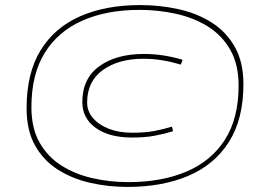

<svg xmlns="http://www.w3.org/2000/svg" viewBox="-20 -729 1042 758"><path d="M483 9Q408 9 337 -7Q266 -23 209 -59Q152 -95 118.5 -154.5Q85 -214 85 -302Q85 -440 140 -530Q195 -620 296 -664.5Q397 -709 533 -709Q611 -709 684 -693Q757 -677 815 -640.5Q873 -604 907 -544Q941 -484 941 -397Q941 -259 884 -169Q827 -79 724 -35Q621 9 483 9ZM486 -10Q618 -10 716 -51.5Q814 -93 868 -177.5Q922 -262 922 -391Q922 -475 889 -532.5Q856 -590 800.5 -624.5Q745 -659 675 -674.5Q605 -690 531 -690Q401 -690 305 -647.5Q209 -605 156.5 -520Q104 -435 104 -306Q104 -223 136 -166.5Q168 -110 222.5 -75.5Q277 -41 345.5 -25.5Q414 -10 486 -10ZM502 -186Q411 -186 358 -224Q305 -262 305 -326Q305 -419 372 -467.5Q439 -516 548 -516Q588 -516 626 -510Q664 -504 701 -493L694 -474Q657 -485 620.5 -491Q584 -497 546 -497Q448 -497 386 -452.5Q324 -408 324 -324Q324 -290 347 -263Q370 -236 410 -220.5Q450 -205 501 -205Q554 -205 590 -212Q626 -219 659 -229L663 -211Q631 -201 592.5 -193.5Q554 -186 502 -186Z"/></svg>

Font: Georama Extra Expanded Thin
Style: Italic
Weight: 100
Width: 8
Italic angle: -9°
Designer: Jean-Baptiste Levee
Foundry: Production Type
Version: Version 1.000